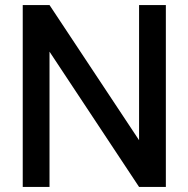

<svg xmlns="http://www.w3.org/2000/svg" viewBox="-20 -740 746 760"><path d="M70 0V-720H176L530.5 -185V-720H636.5V0H530.5L176 -535.5V0Z"/></svg>

Font: Manrope ExtraLight SemiBold
Style: Regular
Weight: 600
Version: Version 4.504